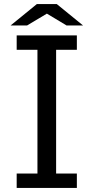

<svg xmlns="http://www.w3.org/2000/svg" viewBox="-20 -899 460 944"><path d="M62 -725.1H357.9V-654.3H255.9V-45.9H357.9V24.9H62V-45.9H164.1V-654.3H62ZM161.1 -878.9H259.3L388.2 -773.9H307.1L210.4 -832L113.3 -773.9H32.2Z"/></svg>

Font: BIZ UDPGothic
Style: Regular
Weight: 400
Designer: TypeBank Co., Ltd.
Foundry: Morisawa Inc.
Version: Version 1.051